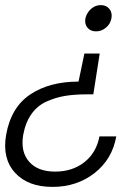

<svg xmlns="http://www.w3.org/2000/svg" viewBox="-23 -571 545 753"><path d="M433 -36Q417 54 347.5 108Q278 162 183 162Q86 162 35.5 106Q-15 50 1 -42Q20 -150 95.5 -200.5Q171 -251 285 -251L308 -361H368L343 -201H318Q270 -201 233 -195Q196 -189 160 -173Q124 -157 100.5 -124Q77 -91 68 -42Q57 24 91 63Q125 102 193 102Q261 102 308 65Q355 28 367 -36ZM312 -499Q317 -521 334 -536Q351 -551 372 -551Q394 -551 406 -536Q418 -521 414 -499Q410 -477 392.5 -462.5Q375 -448 354 -448Q332 -448 320 -462.5Q308 -477 312 -499Z"/></svg>

Font: Poppins Light
Style: Italic
Weight: 300
Italic angle: -10°
Designer: Ninad Kale (Devanagari), Jonny Pinhorn (Latin)
Foundry: Indian Type Foundry
Version: Version 3.200;PS 1.000;hotconv 16.6.54;makeotf.lib2.5.65590